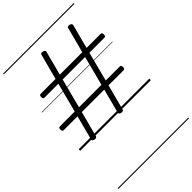

<svg xmlns="http://www.w3.org/2000/svg" viewBox="-427 -1144 1778 1778"><g transform="rotate(-45 462.5 -255.0)"><path d="M166 20Q140 14 146 -6L208 -243H28Q17 -243 13 -249Q9 -255 9 -268Q9 -282 13 -287.5Q17 -293 28 -293H221L296 -582H115Q105 -582 100.5 -587.5Q96 -593 96 -606Q96 -620 100.5 -626Q105 -632 115 -632H309L375 -882Q379 -900 406 -894Q432 -887 427 -868L365 -632H659L725 -882Q729 -900 756 -894Q782 -887 777 -868L715 -632H898Q908 -632 912.5 -626Q917 -620 917 -606Q917 -593 912.5 -587.5Q908 -582 898 -582H702L627 -293H810Q820 -293 824.5 -287.5Q829 -282 829 -268Q829 -255 824.5 -249Q820 -243 810 -243H614L548 8Q543 25 516 20Q503 17 498 10.5Q493 4 496 -6L558 -243H264L198 8Q193 25 166 20ZM277 -293H571L646 -582H352ZM0 490H925V500H0ZM0 -20H925V0H0ZM0 -505H925V-500H0ZM0 -1010H925V-1000H0Z"/></g></svg>

Font: Playwrite ES Guides
Style: Regular
Weight: 400
Designer: Veronika Burian, José Scaglione
Foundry: TypeTogether
Version: Version 1.003